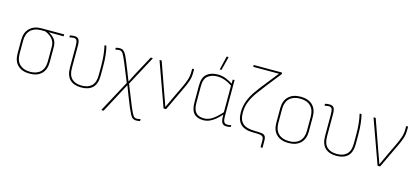

<svg xmlns="http://www.w3.org/2000/svg" viewBox="-68 -1253 4374 2007"><g transform="rotate(15 2119.5 -249.5)"><path d="M244 11Q161 11 115 -33.5Q69 -78 69 -159V-307Q69 -388 115.5 -433.5Q162 -479 243 -479H484Q488 -479 488 -475V-461Q488 -458 484 -458L328 -459V-458Q361 -442 389 -411Q417 -380 417 -321V-159Q417 -78 371.5 -33.5Q326 11 244 11ZM244 -9Q316 -9 356 -48.5Q396 -88 396 -162V-318Q396 -360 379.5 -387.5Q363 -415 337.5 -432.5Q312 -450 287 -459H243Q172 -459 131 -419Q90 -379 90 -304V-162Q90 -88 131 -48.5Q172 -9 244 -9Z M802 11Q722 11 679 -31Q636 -73 636 -161V-393Q636 -432 628 -451Q620 -470 594 -470Q585 -470 573.5 -468Q562 -466 552 -464Q548 -463 548 -466V-480Q548 -484 552 -485Q560 -487 572 -488.5Q584 -490 595 -490Q630 -490 643.5 -470Q657 -450 657 -399V-159Q657 -82 695 -45.5Q733 -9 802 -9Q872 -9 909.5 -46Q947 -83 947 -160V-263Q947 -326 941 -379.5Q935 -433 925 -475Q924 -479 927 -479H941Q945 -479 946 -475Q956 -435 962 -381.5Q968 -328 968 -266V-161Q968 -73 925.5 -31Q883 11 802 11Z M1446 196Q1425 196 1409.5 185.5Q1394 175 1380 148Q1366 121 1346 74L1303 -34Q1293 -59 1283 -86Q1273 -113 1264 -136H1263Q1250 -113 1239 -91Q1228 -69 1215 -46L1093 183Q1092 185 1088 185H1072Q1070 185 1069 183.5Q1068 182 1069 180L1251 -158L1168 -362Q1144 -419 1128.5 -444.5Q1113 -470 1088 -470Q1078 -470 1067.5 -468Q1057 -466 1048 -464Q1045 -463 1045 -467V-480Q1045 -484 1048 -485Q1058 -487 1069 -488.5Q1080 -490 1089 -490Q1111 -490 1126 -479Q1141 -468 1155.5 -442Q1170 -416 1189 -367L1228 -271Q1236 -249 1245.5 -225.5Q1255 -202 1265 -178H1266Q1277 -202 1289.5 -226.5Q1302 -251 1314 -274L1423 -476Q1424 -479 1428 -479H1444Q1448 -479 1446 -474L1276 -157L1366 67Q1391 125 1406 150.5Q1421 176 1448 176Q1458 176 1468.5 174Q1479 172 1486 170Q1489 168 1489 174V187Q1489 190 1487 191Q1477 193 1466 194.5Q1455 196 1446 196Z M1696 0Q1692 0 1691 -2L1521 -475Q1520 -479 1525 -479H1539Q1543 -479 1544 -476L1665 -134Q1676 -106 1685.5 -78Q1695 -50 1705 -21H1706Q1720 -50 1733.5 -79.5Q1747 -109 1761 -139L1827 -277Q1845 -315 1859 -356.5Q1873 -398 1873 -442V-476Q1873 -479 1878 -479H1892Q1894 -479 1894 -475V-442Q1894 -392 1880 -351Q1866 -310 1847 -270L1720 -2Q1719 0 1716 0Z M2124 11Q2054 11 2020.5 -26.5Q1987 -64 1987 -145V-327Q1987 -416 2031.5 -453Q2076 -490 2149 -490Q2199 -490 2241 -472Q2283 -454 2318 -431V-409Q2272 -440 2230.5 -454.5Q2189 -469 2149 -469Q2089 -469 2048.5 -437.5Q2008 -406 2008 -327V-145Q2008 -74 2037 -41.5Q2066 -9 2126 -9Q2173 -9 2219 -40.5Q2265 -72 2317 -132V-106Q2284 -68 2252.5 -42Q2221 -16 2189.5 -2.5Q2158 11 2124 11ZM2375 11Q2340 11 2326 -11Q2312 -33 2312 -84V-108L2311 -116V-419L2312 -426V-475Q2312 -479 2315 -479H2329Q2332 -479 2332 -475V-86Q2332 -46 2342 -27.5Q2352 -9 2377 -9Q2385 -9 2396 -9.5Q2407 -10 2417 -15Q2420 -17 2420 -12V2Q2420 4 2417 6Q2410 8 2397.5 9.5Q2385 11 2375 11ZM2156 -546Q2153 -546 2154 -550L2188 -692Q2189 -695 2192 -695H2206Q2210 -695 2209 -691L2173 -549Q2172 -546 2169 -546Z M2780 130Q2776 130 2776 127V59Q2776 31 2767.5 19Q2759 7 2737.5 3.5Q2716 0 2678 0H2665Q2571 0 2526.5 -42Q2482 -84 2482 -172Q2482 -239 2505 -297.5Q2528 -356 2565 -408.5Q2602 -461 2644 -513L2763 -663H2488Q2484 -663 2484 -667V-680Q2484 -683 2488 -683H2789Q2792 -683 2792 -680V-670Q2792 -667 2791 -665L2664 -504Q2624 -453 2587 -402Q2550 -351 2526.5 -295Q2503 -239 2503 -172Q2503 -92 2544 -56Q2585 -20 2679 -20Q2723 -20 2748.5 -16Q2774 -12 2785.5 3.5Q2797 19 2797 53V127Q2797 130 2794 130Z M3045 11Q2962 11 2915.5 -33.5Q2869 -78 2869 -160V-319Q2869 -400 2916 -445Q2963 -490 3045 -490Q3129 -490 3175 -445.5Q3221 -401 3221 -319V-160Q3221 -79 3174.5 -34Q3128 11 3045 11ZM3045 -9Q3119 -9 3159.5 -49Q3200 -89 3200 -164V-315Q3200 -390 3159.5 -429.5Q3119 -469 3045 -469Q2972 -469 2931 -429.5Q2890 -390 2890 -315V-164Q2890 -89 2931 -49Q2972 -9 3045 -9Z M3563 11Q3483 11 3440 -31Q3397 -73 3397 -161V-393Q3397 -432 3389 -451Q3381 -470 3355 -470Q3346 -470 3334.5 -468Q3323 -466 3313 -464Q3309 -463 3309 -466V-480Q3309 -484 3313 -485Q3321 -487 3333 -488.5Q3345 -490 3356 -490Q3391 -490 3404.5 -470Q3418 -450 3418 -399V-159Q3418 -82 3456 -45.5Q3494 -9 3563 -9Q3633 -9 3670.5 -46Q3708 -83 3708 -160V-263Q3708 -326 3702 -379.5Q3696 -433 3686 -475Q3685 -479 3688 -479H3702Q3706 -479 3707 -475Q3717 -435 3723 -381.5Q3729 -328 3729 -266V-161Q3729 -73 3686.5 -31Q3644 11 3563 11Z M4012 0Q4008 0 4007 -2L3837 -475Q3836 -479 3841 -479H3855Q3859 -479 3860 -476L3981 -134Q3992 -106 4001.5 -78Q4011 -50 4021 -21H4022Q4036 -50 4049.5 -79.5Q4063 -109 4077 -139L4143 -277Q4161 -315 4175 -356.5Q4189 -398 4189 -442V-476Q4189 -479 4194 -479H4208Q4210 -479 4210 -475V-442Q4210 -392 4196 -351Q4182 -310 4163 -270L4036 -2Q4035 0 4032 0Z"/></g></svg>

Font: Sofia Sans Semi Condensed Thin
Style: Regular
Weight: 250
Version: Version 4.100